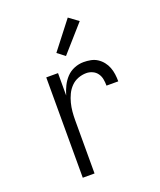

<svg xmlns="http://www.w3.org/2000/svg" viewBox="-140 -846 780 935"><g transform="rotate(-20 250.0 -379.0)"><path d="M126 0V-520H187V-404Q194 -428 205 -450.5Q216 -473 233 -491Q250 -509 273.5 -518.5Q297 -528 322 -528Q340 -528 358.5 -524.5Q377 -521 392.5 -511Q408 -501 419.5 -486.5Q431 -472 437.5 -455Q444 -438 446.5 -419.5Q449 -401 449 -382H388Q388 -399 385 -415.5Q382 -432 372.5 -445.5Q363 -459 347.5 -466Q332 -473 316 -473Q294 -473 273 -465Q252 -457 236.5 -441Q221 -425 211.5 -405Q202 -385 196.5 -363.5Q191 -342 189 -320Q187 -298 187 -276V0ZM252 -585 213 -615 324 -758 373 -722Z"/></g></svg>

Font: Iosevka Fixed SS04 Light
Style: Regular
Weight: 300
Monospace: yes
Designer: Belleve Invis
Foundry: Belleve Invis
Version: Version 32.5.0